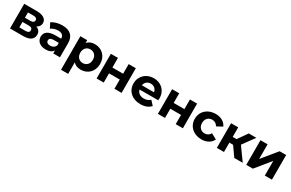

<svg xmlns="http://www.w3.org/2000/svg" viewBox="181 -1990 5504 3628"><g transform="rotate(30 2932.5 -176.0)"><path d="M486 -281C536 -304 565 -345 565 -399C565 -487 485 -538 350 -538H75V0H362C510 0 581 -58 581 -153C581 -217 549 -260 486 -281ZM218 -432H336C390 -432 418 -414 418 -375C418 -337 390 -317 336 -317H218ZM218 -106V-225H352C409 -225 435 -206 435 -165C435 -125 406 -106 349 -106Z M906 -546C820 -546 733 -523 674 -481L730 -372C769 -403 828 -422 885 -422C969 -422 1009 -383 1009 -316H885C721 -316 654 -250 654 -155C654 -62 729 8 855 8C934 8 990 -18 1019 -67V0H1165V-307C1165 -470 1070 -546 906 -546ZM894 -97C839 -97 806 -123 806 -162C806 -198 829 -225 902 -225H1009V-170C991 -121 946 -97 894 -97Z M1618 -546C1546 -546 1488 -523 1449 -476V-538H1300V194H1456V-57C1496 -13 1551 8 1618 8C1769 8 1886 -100 1886 -269C1886 -438 1769 -546 1618 -546ZM1591 -120C1513 -120 1454 -176 1454 -269C1454 -362 1513 -418 1591 -418C1669 -418 1728 -362 1728 -269C1728 -176 1669 -120 1591 -120Z M1965 0H2120V-201H2354V0H2510V-538H2354V-328H2120V-538H1965Z M3182 -267C3182 -440 3060 -546 2902 -546C2738 -546 2615 -430 2615 -269C2615 -109 2736 8 2922 8C3019 8 3094 -22 3144 -79L3061 -169C3024 -134 2983 -117 2926 -117C2844 -117 2787 -158 2772 -225H3179C3180 -238 3182 -255 3182 -267ZM2903 -428C2973 -428 3024 -384 3035 -316H2770C2781 -385 2832 -428 2903 -428Z M3302 0H3457V-201H3691V0H3847V-538H3691V-328H3457V-538H3302Z M4252 8C4365 8 4454 -42 4493 -128L4372 -194C4343 -142 4300 -120 4251 -120C4172 -120 4110 -175 4110 -269C4110 -363 4172 -418 4251 -418C4300 -418 4343 -395 4372 -344L4493 -409C4454 -497 4365 -546 4252 -546C4077 -546 3952 -431 3952 -269C3952 -107 4077 8 4252 8Z M4969 0H5153L4952 -280L5140 -538H4974L4828 -329H4744V-538H4588V0H4744V-204H4825Z M5230 0H5374L5635 -320V0H5790V-538H5647L5385 -218V-538H5230Z"/></g></svg>

Font: Talent SemiBold
Style: Bold
Weight: 700
Designer: Mike Powis
Version: Version 1.001;hotconv 1.0.109;makeotfexe 2.5.65596